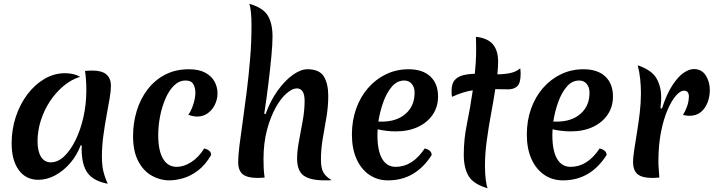

<svg xmlns="http://www.w3.org/2000/svg" viewBox="-20 -946 3802 1023"><path d="M410 -172Q390 -119 354.5 -77.5Q319 -36 274.5 -12Q230 12 184 12Q118 12 80 -40Q42 -92 42 -182Q42 -257 64.5 -324.5Q87 -392 126.5 -444Q166 -496 217.5 -526Q269 -556 326 -556Q373 -556 407 -537Q359 -522 318 -487.5Q277 -453 246 -406Q215 -359 197.5 -304Q180 -249 180 -193Q180 -140 198.5 -110.5Q217 -81 251 -81Q288 -81 321.5 -112.5Q355 -144 382 -198.5Q409 -253 424.5 -322Q440 -391 440 -465Q440 -495 438 -522Q436 -549 433 -568Q447 -570 474 -570Q571 -570 571 -488Q571 -462 564 -421Q557 -380 547.5 -329Q538 -278 530.5 -222Q523 -166 523 -111Q523 -68 530 -36.5Q537 -5 554 33Q479 19 447 -24Q415 -67 415 -154Q415 -165 416 -170Z M823 -226Q823 -144 848.5 -100.5Q874 -57 922 -57Q959 -57 998.5 -82Q1038 -107 1068 -155Q1085 -151 1095 -142.5Q1105 -134 1105 -120Q1074 -67 1035 -37.5Q996 -8 956 3.5Q916 15 882 15Q833 15 788.5 -10Q744 -35 716.5 -87.5Q689 -140 689 -221Q689 -291 708.5 -355Q728 -419 766 -469Q804 -519 859.5 -548Q915 -577 986 -577Q1040 -577 1074 -558.5Q1108 -540 1123.5 -510.5Q1139 -481 1139 -449Q1139 -418 1125.5 -389.5Q1112 -361 1087.5 -343Q1063 -325 1030 -325Q1019 -325 1007 -327.5Q995 -330 983 -335Q996 -350 1007.5 -382.5Q1019 -415 1021 -447Q1022 -475 1011 -496Q1000 -517 969 -517Q935 -517 908 -491Q881 -465 862 -421.5Q843 -378 833 -327Q823 -276 823 -226Z M1710 15Q1634 15 1598.5 -10Q1563 -35 1563 -102Q1563 -142 1573 -194.5Q1583 -247 1593 -303Q1603 -359 1603 -409Q1603 -475 1561 -475Q1538 -475 1507.5 -449Q1477 -423 1449 -373Q1421 -323 1402.5 -253.5Q1384 -184 1384 -98Q1384 -75 1385 -50.5Q1386 -26 1390 0Q1379 1 1369.5 1.5Q1360 2 1352 2Q1298 2 1273.5 -17.5Q1249 -37 1249 -83Q1249 -116 1256 -172Q1263 -228 1273.5 -301Q1284 -374 1294.5 -458Q1305 -542 1312.5 -631.5Q1320 -721 1320 -809Q1320 -850 1317 -880.5Q1314 -911 1308 -926Q1381 -905 1406.5 -863.5Q1432 -822 1432 -751Q1432 -710 1426 -646.5Q1420 -583 1410.5 -504.5Q1401 -426 1388 -340L1395 -338Q1420 -408 1458.5 -462Q1497 -516 1539.5 -546.5Q1582 -577 1618 -577Q1682 -577 1705.5 -538.5Q1729 -500 1729 -435Q1729 -379 1719.5 -322.5Q1710 -266 1700 -209.5Q1690 -153 1690 -95Q1690 -48 1704 -25.5Q1718 -3 1747 14Q1738 15 1728.5 15Q1719 15 1710 15Z M2048 15Q1990 15 1946.5 -15.5Q1903 -46 1879 -100.5Q1855 -155 1855 -229Q1855 -303 1877.5 -366.5Q1900 -430 1941 -477Q1982 -524 2037 -550.5Q2092 -577 2157 -577Q2232 -577 2273 -538.5Q2314 -500 2314 -432Q2314 -377 2285.5 -335Q2257 -293 2206.5 -269.5Q2156 -246 2089 -246Q2063 -246 2038.5 -249Q2014 -252 1992 -257Q1991 -241 1991 -226Q1991 -143 2016 -100Q2041 -57 2088 -57Q2178 -57 2243 -155Q2280 -146 2280 -120Q2194 15 2048 15ZM2134 -517Q2096 -517 2068 -484.5Q2040 -452 2022 -401.5Q2004 -351 1996 -298H2014Q2094 -298 2141.5 -340Q2189 -382 2189 -452Q2189 -481 2174 -499Q2159 -517 2134 -517Z M2564 -63Q2564 -21 2568 10.5Q2572 42 2578 57Q2504 36 2477.5 -7Q2451 -50 2451 -122Q2451 -205 2468 -286.5Q2485 -368 2499 -465Q2473 -461 2446 -452.5Q2419 -444 2388 -430Q2387 -438 2386.5 -446Q2386 -454 2386 -462Q2386 -500 2402.5 -519Q2419 -538 2447 -545Q2475 -552 2510 -553Q2513 -583 2515 -616Q2517 -649 2517 -685Q2517 -701 2516.5 -717.5Q2516 -734 2516 -750Q2578 -743 2606 -710Q2634 -677 2634 -618Q2634 -602 2633 -585Q2632 -568 2630 -550Q2665 -550 2697.5 -556.5Q2730 -563 2752 -582Q2753 -575 2753.5 -567.5Q2754 -560 2754 -553Q2754 -503 2736 -486.5Q2718 -470 2688 -470Q2669 -470 2652 -470.5Q2635 -471 2619 -471Q2609 -407 2596 -337Q2583 -267 2573.5 -197Q2564 -127 2564 -63Z M2980 15Q2922 15 2878.5 -15.5Q2835 -46 2811 -100.5Q2787 -155 2787 -229Q2787 -303 2809.5 -366.5Q2832 -430 2873 -477Q2914 -524 2969 -550.5Q3024 -577 3089 -577Q3164 -577 3205 -538.5Q3246 -500 3246 -432Q3246 -377 3217.5 -335Q3189 -293 3138.5 -269.5Q3088 -246 3021 -246Q2995 -246 2970.5 -249Q2946 -252 2924 -257Q2923 -241 2923 -226Q2923 -143 2948 -100Q2973 -57 3020 -57Q3110 -57 3175 -155Q3212 -146 3212 -120Q3126 15 2980 15ZM3066 -517Q3028 -517 3000 -484.5Q2972 -452 2954 -401.5Q2936 -351 2928 -298H2946Q3026 -298 3073.5 -340Q3121 -382 3121 -452Q3121 -481 3106 -499Q3091 -517 3066 -517Z M3507 -368Q3532 -445 3562.5 -491.5Q3593 -538 3622.5 -558Q3652 -578 3677 -578Q3719 -578 3740.5 -544Q3762 -510 3762 -466Q3762 -433 3750.5 -401.5Q3739 -370 3715 -349.5Q3691 -329 3653 -329Q3634 -329 3619 -334Q3629 -349 3639 -374.5Q3649 -400 3650 -425Q3652 -441 3646 -452Q3640 -463 3624 -463Q3605 -463 3582 -437Q3559 -411 3537.5 -362Q3516 -313 3502 -243Q3488 -173 3488 -85Q3488 -65 3490 -44Q3492 -23 3493 0Q3482 1 3472.5 1.5Q3463 2 3455 2Q3401 2 3377 -18Q3353 -38 3353 -84Q3353 -106 3359 -146.5Q3365 -187 3373.5 -238Q3382 -289 3388.5 -343.5Q3395 -398 3395 -448Q3395 -487 3391 -525Q3387 -563 3378 -598Q3452 -573 3477.5 -529Q3503 -485 3503 -427Q3503 -417 3502 -401Q3501 -385 3499 -369Z"/></svg>

Font: Merienda SemiBold
Style: Regular
Weight: 600
Designer: Eduardo Rodriguez Tunni
Foundry: Eduardo Rodriguez Tunni
Version: Version 2.001; ttfautohint (v1.8.4.7-5d5b)